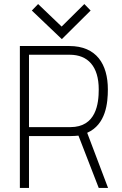

<svg xmlns="http://www.w3.org/2000/svg" viewBox="-20 -927 604 947"><path d="M78 -700V0H123V-256H331C343 -256 356 -257 367 -258L467 0H513L410 -272C503 -313 512 -420 512 -486C512 -610 456 -700 322 -700ZM123 -657H324C413 -657 467 -600 467 -486C467 -417 455 -300 327 -300H123ZM137 -875 285 -734 427 -875 396 -907 284 -796 168 -907Z"/></svg>

Font: Advent Pro
Style: Light
Weight: 300
Designer: Andreas Kalpakidis
Foundry: Andreas Kalpakidis
Version: Version 2.002 2007